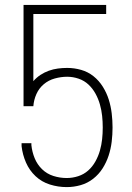

<svg xmlns="http://www.w3.org/2000/svg" viewBox="-20 -755 540 783"><path d="M252 8Q217 8 183.5 -2.5Q150 -13 125 -36.5Q100 -60 86 -92Q72 -124 68 -159V-171H108V-163Q111 -135 121.5 -109.5Q132 -84 151.5 -65Q171 -46 197.5 -37.5Q224 -29 252 -29Q276 -29 299 -36.5Q322 -44 339.5 -59.5Q357 -75 369 -96.5Q381 -118 387.5 -141Q394 -164 396.5 -187.5Q399 -211 399 -235Q399 -259 396.5 -282.5Q394 -306 387.5 -329Q381 -352 369.5 -373Q358 -394 341 -410Q324 -426 301 -434Q278 -442 254 -442Q229 -442 203.5 -435Q178 -428 158.5 -411.5Q139 -395 128.5 -371.5Q118 -348 116 -322H76V-735H413V-698H116V-424Q129 -439 145 -449.5Q161 -460 179 -466.5Q197 -473 216 -475.5Q235 -478 254 -478Q283 -478 311 -470Q339 -462 361.5 -444Q384 -426 399.5 -401Q415 -376 423.5 -349Q432 -322 435.5 -293Q439 -264 439 -235Q439 -206 435.5 -177Q432 -148 423 -120.5Q414 -93 398.5 -68.5Q383 -44 360 -26Q337 -8 309 0Q281 8 252 8Z"/></svg>

Font: Zed Sans Extralight
Style: Regular
Weight: 200
Designer: Belleve Invis
Foundry: Belleve Invis
Version: Version 1.0.0; ttfautohint (v1.8.4)